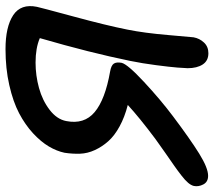

<svg xmlns="http://www.w3.org/2000/svg" viewBox="-80 -692 762 683"><g transform="rotate(-90 300.5 -351.0)"><path d="M16.1 8.8Q-5.9 8.8 -14.6 -8.3Q-23.4 -25.4 -20 -42Q-17.6 -51.8 -8.8 -62.3Q0 -72.8 17.6 -86.4Q35.2 -100.1 52 -111.8Q68.8 -123.5 97.7 -143.6Q126.5 -163.6 147.9 -179.2Q224.1 -236.3 268.1 -276.9Q224.6 -288.1 191.7 -306.2Q158.7 -324.2 139.2 -346.2Q119.6 -368.2 107.7 -394Q95.7 -419.9 94.7 -446.8Q93.8 -473.6 98.1 -502Q104 -529.8 120.4 -557.6Q136.7 -585.4 167.2 -613.8Q197.8 -642.1 238.8 -663.6Q279.8 -685.1 338.9 -698.5Q397.9 -711.9 466.8 -711.9Q545.9 -711.9 587.4 -684.6Q628.9 -657.2 617.2 -600.1Q615.7 -591.8 583.3 -471.9Q550.8 -352.1 536.1 -277.8Q523.9 -217.3 516.8 -132.8Q509.8 -48.3 508.8 -43Q504.9 -21.5 490.2 -5.9Q475.6 9.8 452.1 9.8Q425.3 9.8 412.1 -10.5Q398.9 -30.8 398.9 -64Q398.9 -72.3 401.1 -99.9Q403.3 -127.4 409.7 -176.3Q416 -225.1 424.8 -268.1Q454.1 -411.6 505.9 -589.8Q470.7 -605 418.9 -605Q373 -605 328.6 -592.8Q284.2 -580.6 250.7 -554.9Q217.3 -529.3 210.9 -496.1Q198.2 -432.1 242.7 -394.8Q287.1 -357.4 387.2 -339.8Q409.2 -335.9 415.3 -326.4Q421.4 -316.9 418 -298.8Q413.1 -277.8 350.1 -219.2Q287.1 -160.6 228 -116.2Q145.5 -54.2 94.7 -22.7Q43.9 8.8 16.1 8.8Z"/></g></svg>

Font: Shantell Sans Normal
Style: Italic
Weight: 500
Italic angle: -11.31°
Designer: Stephen Nixon, Anya Danilova, Shantell Martin
Foundry: Arrow Type
Version: Version 1.006;[559af2be0]